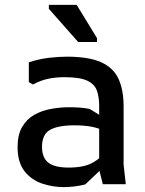

<svg xmlns="http://www.w3.org/2000/svg" viewBox="-20 -754 592 786"><path d="M401 0 386 -59V-319Q386 -357 376.5 -383.5Q367 -410 336.5 -424Q306 -438 244 -438Q208 -438 177 -431.5Q146 -425 115 -408L98 -418V-499Q142 -513 181.5 -517.5Q221 -522 253 -522Q344 -522 394.5 -499Q445 -476 465.5 -430.5Q486 -385 486 -319V-80L495 0ZM241 12Q196 12 152.5 -2.5Q109 -17 80.5 -53Q52 -89 52 -152Q52 -202 70.5 -234Q89 -266 119.5 -283.5Q150 -301 188 -308Q226 -315 264 -315Q286 -315 306.5 -313.5Q327 -312 347 -308L411 -269V-216Q384 -230 353.5 -235.5Q323 -241 285 -241Q218 -241 185 -222.5Q152 -204 152 -153Q152 -108 178 -88Q204 -68 261 -68Q324 -68 359.5 -88Q395 -108 414 -136L429 -94L329 1Q309 6 286.5 9Q264 12 241 12ZM300 -582 180 -718V-734H294L377 -598V-582Z"/></svg>

Font: AR One Sans Medium
Style: Regular
Weight: 500
Designer: Niteesh Yadav
Foundry: Niteesh Yadav
Version: Version 1.001;gftools[0.9.33]